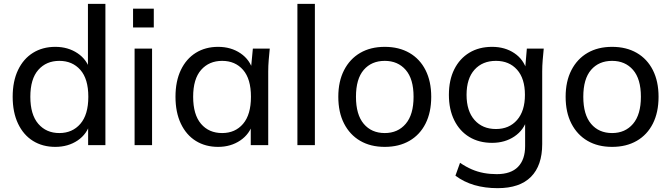

<svg xmlns="http://www.w3.org/2000/svg" viewBox="-20 -756 3496 1000"><path d="M268 9Q202 9 152 -22Q102 -53 74 -112Q46 -171 46 -252Q46 -333 74 -391.5Q102 -450 152 -481Q202 -512 268 -512Q334 -512 383.5 -479Q433 -446 450 -388H438V-736H529V0H439V-117H450Q434 -58 384.5 -24.5Q335 9 268 9ZM289 -63Q357 -63 398.5 -111Q440 -159 440 -252Q440 -345 398.5 -392Q357 -439 289 -439Q221 -439 179.5 -392Q138 -345 138 -252Q138 -159 179.5 -111Q221 -63 289 -63Z M681 0V-503H772V0ZM673 -613V-711H781V-613Z M1116 9Q1050 9 1000 -22Q950 -53 922 -112Q894 -171 894 -252Q894 -333 922 -391.5Q950 -450 1000 -481Q1050 -512 1116 -512Q1183 -512 1232.5 -478.5Q1282 -445 1298 -387H1286L1297 -503H1385Q1382 -473 1379.5 -443Q1377 -413 1377 -384V0H1286V-115H1297Q1281 -58 1231.5 -24.5Q1182 9 1116 9ZM1137 -63Q1205 -63 1246 -111Q1287 -159 1287 -252Q1287 -345 1246 -392Q1205 -439 1137 -439Q1069 -439 1027.5 -392Q986 -345 986 -252Q986 -159 1027 -111Q1068 -63 1137 -63Z M1529 0V-736H1620V0Z M1984 9Q1910 9 1856 -22.5Q1802 -54 1772 -112.5Q1742 -171 1742 -252Q1742 -332 1772 -390.5Q1802 -449 1856 -480.5Q1910 -512 1984 -512Q2058 -512 2112.5 -480.5Q2167 -449 2196.5 -390.5Q2226 -332 2226 -252Q2226 -171 2196.5 -112.5Q2167 -54 2112.5 -22.5Q2058 9 1984 9ZM1984 -63Q2052 -63 2093 -111Q2134 -159 2134 -252Q2134 -345 2093 -392Q2052 -439 1984 -439Q1915 -439 1874.5 -392Q1834 -345 1834 -252Q1834 -159 1874.5 -111Q1915 -63 1984 -63Z M2572 224Q2506 224 2451 208Q2396 192 2352 159L2376 92Q2407 113 2437 126Q2467 139 2499.5 145Q2532 151 2567 151Q2641 151 2678 113Q2715 75 2715 5V-136H2725Q2709 -79 2659.5 -45.5Q2610 -12 2543 -12Q2475 -12 2424.5 -42.5Q2374 -73 2346 -129.5Q2318 -186 2318 -262Q2318 -339 2346 -395Q2374 -451 2424.5 -481.5Q2475 -512 2543 -512Q2610 -512 2659 -479Q2708 -446 2724 -388L2715 -397L2724 -503H2812Q2809 -473 2806.5 -443Q2804 -413 2804 -384V-6Q2804 106 2745.5 165Q2687 224 2572 224ZM2563 -84Q2632 -84 2673 -131Q2714 -178 2714 -262Q2714 -347 2673 -393Q2632 -439 2563 -439Q2493 -439 2451.5 -393Q2410 -347 2410 -262Q2410 -178 2451.5 -131Q2493 -84 2563 -84Z M3168 9Q3094 9 3040 -22.5Q2986 -54 2956 -112.5Q2926 -171 2926 -252Q2926 -332 2956 -390.5Q2986 -449 3040 -480.5Q3094 -512 3168 -512Q3242 -512 3296.5 -480.5Q3351 -449 3380.5 -390.5Q3410 -332 3410 -252Q3410 -171 3380.5 -112.5Q3351 -54 3296.5 -22.5Q3242 9 3168 9ZM3168 -63Q3236 -63 3277 -111Q3318 -159 3318 -252Q3318 -345 3277 -392Q3236 -439 3168 -439Q3099 -439 3058.5 -392Q3018 -345 3018 -252Q3018 -159 3058.5 -111Q3099 -63 3168 -63Z"/></svg>

Font: Mulish ExtraLight Medium
Style: Regular
Weight: 500
Version: Version 3.603